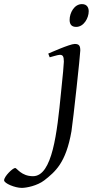

<svg xmlns="http://www.w3.org/2000/svg" viewBox="-208 -671 473 935"><path d="M191 -651C154 -651 131 -609 131 -574C131 -551 142 -540 163 -540C200 -540 224 -583 224 -616C224 -632 217 -651 191 -651ZM156 -457C132 -457 32 -412 27 -410L34 -392C40 -393 73 -404 83 -404C97 -404 103 -398 103 -371C103 -362 98 -301 89 -219C70 -25 47 187 -47 187H-48C-104 187 -126 147 -134 147C-146 147 -188 188 -188 207C-188 222 -135 244 -102 244C-80 244 -27 234 8 207C61 165 113 123 140 -32C149 -91 183 -406 183 -425C183 -447 178 -457 156 -457Z"/></svg>

Font: Temporarium
Style: Italic
Weight: 400
Italic angle: -7°
Version: Version 1.1